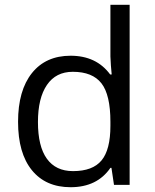

<svg xmlns="http://www.w3.org/2000/svg" viewBox="-20 -780 653 810"><path d="M450.2 -71.8H445.8Q389.6 9.8 277.8 9.8Q172.9 9.8 114.5 -62Q56.2 -133.8 56.2 -266.1Q56.2 -398.4 114.7 -471.7Q173.3 -544.9 277.8 -544.9Q386.7 -544.9 444.8 -465.8H451.2L447.8 -504.4L445.8 -542V-759.8H526.9V0H460.9ZM288.1 -58.1Q371.1 -58.1 408.4 -103.3Q445.8 -148.4 445.8 -249V-266.1Q445.8 -379.9 408 -428.5Q370.1 -477.1 287.1 -477.1Q215.8 -477.1 178 -421.6Q140.1 -366.2 140.1 -265.1Q140.1 -162.6 177.7 -110.4Q215.3 -58.1 288.1 -58.1Z"/></svg>

Font: f01333215
Style: Regular
Weight: 400
Foundry: Ascender Corporation
Version: Version 1.10